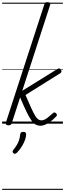

<svg xmlns="http://www.w3.org/2000/svg" viewBox="-20 -1150 605 1785"><path d="M58 15Q46 15 38.5 9Q31 3 34 -9L392 -1109Q396 -1121 402 -1125.5Q408 -1130 421 -1130Q438 -1130 443.5 -1123Q449 -1116 446 -1104L187 -306L511 -507Q524 -516 532.5 -513.5Q541 -511 547 -502Q552 -493 551.5 -484.5Q551 -476 540 -469L217 -267Q250 -190 271.5 -143Q293 -96 308 -72Q323 -48 336.5 -39.5Q350 -31 365 -31Q378 -31 392 -37Q406 -43 425 -57.5Q444 -72 471 -97Q480 -106 487.5 -104.5Q495 -103 501 -97Q508 -91 509 -83Q510 -75 502 -67Q467 -31 439.5 -12.5Q412 6 391.5 12.5Q371 19 357 19Q333 19 313 9Q293 -1 273 -29Q253 -57 227.5 -109Q202 -161 167 -244L89 -4Q86 6 79 10.5Q72 15 58 15ZM106 275Q98 269 97 261.5Q96 254 102 246Q122 221 135.5 199Q149 177 157 153Q165 129 168 99Q169 86 176.5 81Q184 76 196 76Q211 76 217.5 82.5Q224 89 223 101Q223 119 214 146.5Q205 174 186.5 205.5Q168 237 139 268Q131 276 122.5 279Q114 282 106 275ZM0 605H565V615H0ZM0 -20H565V0H0ZM0 -505H565V-500H0ZM0 -1125H565V-1115H0Z"/></svg>

Font: Playwrite CU Guides
Style: Regular
Weight: 400
Designer: Veronika Burian, José Scaglione
Foundry: TypeTogether
Version: Version 1.003